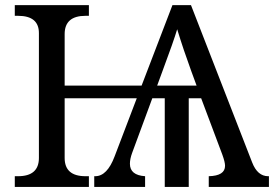

<svg xmlns="http://www.w3.org/2000/svg" viewBox="-20 -734 1076 754"><path d="M38.1 0V-42H50.8Q132.8 -42 132.8 -113.8V-604Q132.8 -671.9 50.8 -671.9H38.1V-713.9H329.1V-671.9H315.9Q233.9 -671.9 233.9 -600.1V-397.9H536.1L657.2 -713.9H730L970.2 -96.2Q991.2 -42 1033.2 -42H1036.1V0H799.8V-42Q863.8 -43.5 863.8 -83Q863.8 -97.2 853 -127L770 -348.1H721.2V0H627V-348.1H578.1L499 -133.8Q490.2 -109.9 490.2 -90.8Q490.2 -45.9 549.8 -42V0H350.1V-42H354Q400.9 -42 430.2 -120.1L517.1 -348.1H233.9V-113.8Q233.9 -42 315.9 -42H329.1V0ZM597.2 -397.9H752L731 -455.1Q700.7 -537.6 675.8 -619.1Q661.6 -571.3 618.2 -455.1Z"/></svg>

Font: Droid Serif
Style: Regular
Weight: 400
Designer: Monotype Design team
Foundry: Monotype Imaging Inc.
Version: Version 1.03